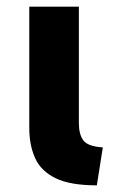

<svg xmlns="http://www.w3.org/2000/svg" viewBox="-20 -546 349 577"><path d="M271 11Q191 11 147 -10.5Q103 -32 85.5 -71Q68 -110 68 -161V-526H217V-177Q217 -142 230.5 -124Q244 -106 289 -103Z"/></svg>

Font: Ubuntu Sans ExtraBold
Style: Regular
Weight: 800
Designer: Dalton Maag Ltd
Foundry: Dalton Maag Ltd
Version: Version 1.006; ttfautohint (v1.8.4.7-5d5b)